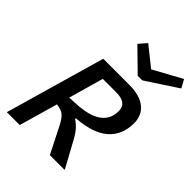

<svg xmlns="http://www.w3.org/2000/svg" viewBox="-254 -1054 1187 1187"><g transform="rotate(45 339.5 -460.0)"><path d="M292 -869.1 335.9 -919.9 463.9 -817.9 649.9 -919.9 679.2 -866.2 473.1 -731H433.1ZM523.9 -3.9 522.9 0H396L311 -168Q288.1 -213.9 267.1 -231.2Q246.1 -248.5 205.1 -252.9L132.8 0H20L208 -654.8H435.1Q528.3 -654.8 576.7 -615.5Q625 -576.2 625 -507.8Q625 -405.3 557.4 -345.2Q489.7 -285.2 348.1 -274.9V-269Q377.9 -248.5 398.2 -224.1Q418.5 -199.7 446.8 -145ZM412.1 -564.9H293.9L229 -335.9L295.9 -339.8Q504.9 -352.5 504.9 -494.1Q504.9 -564.9 412.1 -564.9Z"/></g></svg>

Font: IntelOne Mono Medium
Style: Italic
Weight: 500
Italic angle: -16°
Designer: Fred Shallcrass
Foundry: Frere-Jones Type LLC
Version: Version 1.200;hotconv 1.1.0;makeotfexe 2.6.0;FJTRelease1.2